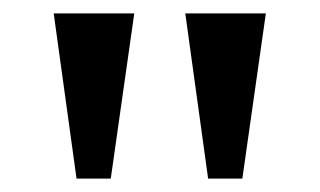

<svg xmlns="http://www.w3.org/2000/svg" viewBox="-20 -734 476 286"><path d="M94 -468 60 -714H180L145 -468ZM290 -468 256 -714H376L341 -468Z"/></svg>

Font: Noto Serif Hentaigana Medium
Style: Regular
Weight: 500
Designer: Kazuhiro Yamada
Foundry: nipponia
Version: Version 1.000; ttfautohint (v1.8.4.7-5d5b)